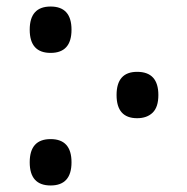

<svg xmlns="http://www.w3.org/2000/svg" viewBox="-20 -561 572 588"><path d="M71 -470Q71 -541 135 -541Q199 -541 199 -470Q199 -399 135 -399Q71 -399 71 -470ZM337 -270Q337 -341 400 -341Q465 -341 465 -270Q465 -233 447.5 -216Q430 -199 400 -199Q337 -199 337 -270ZM71 -64Q71 -135 135 -135Q199 -135 199 -64Q199 7 135 7Q71 7 71 -64Z"/></svg>

Font: Noto Serif Georgian Medium Narrow
Style: Regular
Weight: 500
Width: 4
Designer: Monotype Design team
Foundry: Monotype Imaging Inc.
Version: Version 1.000